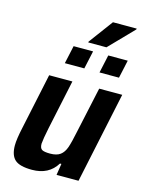

<svg xmlns="http://www.w3.org/2000/svg" viewBox="-130 -953 782 1038"><g transform="rotate(15 261.0 -434.0)"><path d="M30 -96Q30 -131 45 -199L111 -510H241L182 -232Q169 -169 167 -142Q167 -117 179.5 -109.5Q192 -102 225 -102Q262 -102 282 -117Q302 -132 312.5 -162Q323 -192 336 -256L391 -510H520L412 0H289L299 -64H291Q247 8 153 8Q84 8 57 -16.5Q30 -41 30 -96ZM176 -595 198 -696H307L285 -595ZM370 -595 392 -696H501L479 -595ZM269 -736 270 -741 370 -876H503L502 -871L371 -736Z"/></g></svg>

Font: Saira Semi Condensed SemiBold
Style: Italic
Weight: 600
Width: 4
Italic angle: -12°
Designer: Hector Gatti with collaboration of the Omnibus-Type team
Foundry: Omnibus-Type
Version: Version 1.001; ttfautohint (v1.8)